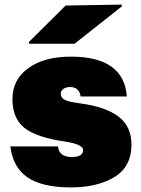

<svg xmlns="http://www.w3.org/2000/svg" viewBox="-20 -800 614 834"><path d="M288 -554Q518 -554 531 -381H330Q325 -422 284 -422Q267 -422 255.5 -414Q244 -406 244 -393Q244 -376 260 -367Q276 -358 328 -351Q439 -336 495 -293.5Q551 -251 551 -171Q551 -76 477 -31Q403 14 288 14Q163 14 99.5 -29.5Q36 -73 25 -164H232Q236 -118 292 -118Q341 -118 341 -148Q341 -173 263 -185Q138 -203 86 -244.5Q34 -286 34 -370Q34 -454 103 -504Q172 -554 288 -554ZM106 -610V-618L265 -776L509 -780V-772L304 -610Z"/></svg>

Font: Nacelle Black
Style: Regular
Weight: 900
Designer: Sora Sagano
Foundry: Sora Sagano
Version: Version 1.000;FEAKit 1.0